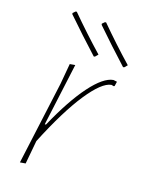

<svg xmlns="http://www.w3.org/2000/svg" viewBox="-130 -731 605 800"><g transform="rotate(20 172.5 -331.5)"><path d="M334 -517 329 -516Q256 -582 185 -651L184 -656L194 -666L199 -667Q269 -597 345 -530ZM204 -517 199 -516Q126 -582 55 -651L54 -656L64 -666L69 -667Q139 -597 215 -530ZM139 -456 104 -181H109Q163 -304 215.5 -374.5Q268 -445 310 -452L326 -450L323 -430L320 -428L309 -430Q269 -423 213 -339Q157 -255 95 -103L85 0L61 4L108 -362L116 -452Z"/></g></svg>

Font: Alegreya Sans SC Thin
Style: Italic
Weight: 100
Italic angle: -7°
Designer: Juan Pablo del Peral
Foundry: Huerta Tipografica
Version: Version 2.007